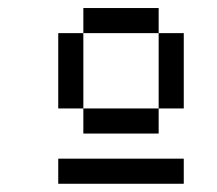

<svg xmlns="http://www.w3.org/2000/svg" viewBox="-20 -770 540 478"><path d="M375 -687.5H187.5V-750H375ZM125 -375H437.5V-312.5H125ZM125 -687.5H187.5V-500H125ZM187.5 -500H375V-437.5H187.5ZM375 -687.5H437.5V-500H375Z"/></svg>

Font: 寒蝉点阵体 16px
Style: Regular
Weight: 400
Designer: Designed by Warren2060
Foundry: ChillType
Version: Version 1.000